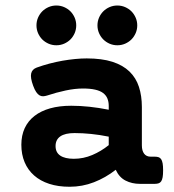

<svg xmlns="http://www.w3.org/2000/svg" viewBox="-20 -677 640 707"><path d="M406.2 -51.8Q368.7 -22.5 325.9 -5.9Q283.2 10.7 236.3 10.7Q194.3 10.7 161.4 0Q128.4 -10.7 105.5 -31Q82.5 -51.3 70.6 -79.8Q58.6 -108.4 58.6 -144Q58.6 -178.2 71 -205.1Q83.5 -231.9 107.2 -250.2Q130.9 -268.6 164.8 -278.1Q198.7 -287.6 242.2 -287.6Q307.1 -287.6 380.4 -272.9V-287.1Q380.4 -302.2 375.5 -314.2Q370.6 -326.2 359.6 -334.5Q348.6 -342.8 330.3 -346.9Q312 -351.1 285.6 -351.1Q256.3 -351.1 221.7 -343.8Q187 -336.4 153.3 -325.2Q145.5 -322.8 138.7 -322.5Q131.8 -322.3 125.5 -325.9Q119.1 -329.6 113.3 -338.1Q107.4 -346.7 102.1 -361.3Q91.3 -390.6 94.7 -406.2Q98.1 -421.9 115.2 -428.2Q138.2 -436.5 162.4 -442.9Q186.5 -449.2 210.2 -453.4Q233.9 -457.5 256.6 -459.7Q279.3 -461.9 299.3 -461.9Q355 -461.9 393.8 -449.5Q432.6 -437 456.8 -413.6Q481 -390.1 491.7 -356.9Q502.4 -323.7 502.4 -282.7V-141.6Q502.4 -122.1 510.7 -111.1Q519 -100.1 534.7 -100.1H549.8Q558.1 -100.1 564 -98.1Q569.8 -96.2 573.5 -90.6Q577.1 -85 578.9 -75.2Q580.6 -65.4 580.6 -49.8Q580.6 -34.2 578.9 -24.4Q577.1 -14.6 573.5 -9.3Q569.8 -3.9 564 -2Q558.1 0 549.8 0H495.1Q465.8 0 442.4 -12Q418.9 -23.9 406.2 -51.8ZM380.4 -173.8Q346.2 -180.7 315.2 -183.8Q284.2 -187 254.4 -187Q219.7 -187 202.1 -174.8Q184.6 -162.6 184.6 -139.2Q184.6 -115.7 201.9 -104Q219.2 -92.3 252 -92.3Q287.1 -92.3 319.8 -106.2Q352.5 -120.1 380.4 -142.6ZM114.3 -583.5Q114.3 -598.6 120.1 -612.1Q126 -625.5 135.7 -635.3Q145.5 -645 158.9 -650.9Q172.4 -656.7 187.5 -656.7Q202.6 -656.7 216.1 -650.9Q229.5 -645 239.3 -635.3Q249 -625.5 254.9 -612.1Q260.7 -598.6 260.7 -583.5Q260.7 -568.4 254.9 -554.9Q249 -541.5 239.3 -531.7Q229.5 -522 216.1 -516.1Q202.6 -510.3 187.5 -510.3Q172.4 -510.3 158.9 -516.1Q145.5 -522 135.7 -531.7Q126 -541.5 120.1 -554.9Q114.3 -568.4 114.3 -583.5ZM338.9 -583.5Q338.9 -598.6 344.7 -612.1Q350.6 -625.5 360.4 -635.3Q370.1 -645 383.5 -650.9Q397 -656.7 412.1 -656.7Q427.2 -656.7 440.7 -650.9Q454.1 -645 463.9 -635.3Q473.6 -625.5 479.5 -612.1Q485.4 -598.6 485.4 -583.5Q485.4 -568.4 479.5 -554.9Q473.6 -541.5 463.9 -531.7Q454.1 -522 440.7 -516.1Q427.2 -510.3 412.1 -510.3Q397 -510.3 383.5 -516.1Q370.1 -522 360.4 -531.7Q350.6 -541.5 344.7 -554.9Q338.9 -568.4 338.9 -583.5Z"/></svg>

Font: Courier Prime
Style: Bold
Weight: 700
Monospace: yes
Designer: Alan Dague-Greene
Foundry: Quote-Unquote Apps
Version: Version 1.202